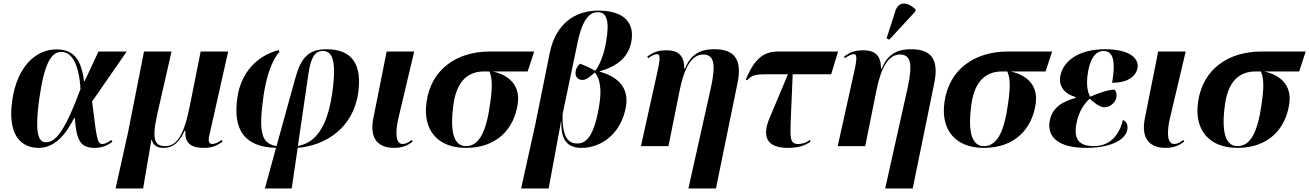

<svg xmlns="http://www.w3.org/2000/svg" viewBox="-20 -828 7419 1088"><path d="M199 10C289 10 352 -63 400 -159H404C413 -21 443 10 518 10C566 10 597 -10 617 -25L611 -35C594 -22 575 -12 561 -12C529 -12 528 -47 502 -253L698 -536H538L460 -369H456C439 -507 385 -548 299 -548C185 -548 77 -454 49 -257C22 -65 97 10 199 10ZM242 -22C205 -22 172 -50 203 -271C232 -476 273 -534 328 -534C388 -534 429 -460 436 -323C352 -95 298 -22 242 -22Z M635 240H791L838 -36H840C849 -2 873 10 906 10C966 10 999 -28 1026 -87H1031C1024 -7 1076 10 1136 10C1178 10 1205 0 1241 -25L1236 -35C1220 -22 1196 -12 1184 -12C1167 -12 1158 -22 1165 -56L1273 -536H1117L1056 -230C1023 -62 982 0 917 0C858 0 838 -33 871 -180L952 -536H796L705 -75Z M1481 240H1633L1667 10C1820 -3 1981 -98 2010 -303C2032 -460 1977 -549 1831 -549C1727 -549 1685 -501 1652 -380L1547 0C1459 -15 1445 -81 1473 -283C1487 -381 1517 -484 1564 -535L1559 -544C1433 -512 1344 -412 1325 -274C1299 -91 1366 5 1544 10ZM1727 -404C1741 -503 1764 -539 1808 -539C1852 -539 1892 -511 1863 -303C1829 -61 1737 -14 1668 -1Z M2213 10C2262 10 2293 -6 2318 -25L2314 -35C2302 -27 2283 -12 2262 -12C2215 -12 2223 -99 2239 -164L2327 -536H2171L2095 -155C2073 -40 2125 10 2213 10Z M2620 10C2797 10 2894 -99 2914 -241C2929 -348 2860 -404 2772 -423H2970L3007 -536H2755C2573 -536 2424 -440 2397 -250C2374 -88 2463 10 2620 10ZM2620 0C2557 0 2526 -70 2550 -239C2569 -374 2637 -423 2722 -423H2753C2767 -391 2773 -350 2758 -245C2735 -76 2694 0 2620 0Z M2933 240H3089L3159 -138H3161C3159 -58 3178 10 3275 10C3390 10 3500 -72 3527 -223C3545 -329 3485 -392 3378 -422V-424C3478 -452 3542 -504 3558 -594C3576 -696 3520 -768 3370 -768C3241 -768 3129 -696 3095 -527L3014 -126ZM3250 -15C3199 -15 3165 -52 3168 -181L3253 -587C3283 -732 3328 -759 3368 -759C3415 -759 3437 -716 3414 -587C3402 -515 3374 -452 3353 -427C3325 -443 3292 -458 3267 -467C3250 -453 3244 -436 3242 -424C3237 -392 3256 -375 3281 -375C3307 -375 3330 -401 3351 -417C3380 -384 3392 -320 3374 -221C3341 -29 3288 -15 3250 -15Z M3881 240H4037L4159 -356C4187 -491 4142 -549 4029 -549C3976 -549 3901 -540 3862 -440H3857C3859 -528 3805 -543 3758 -543C3706 -543 3682 -531 3648 -508L3653 -498C3675 -515 3693 -521 3703 -521C3718 -521 3726 -511 3704 -415L3612 0H3768L3830 -309C3857 -446 3899 -519 3965 -519C4024 -519 4039 -470 4008 -329Z M4444 10C4498 10 4537 0 4573 -25L4569 -35C4552 -22 4530 -12 4503 -12C4456 -12 4457 -46 4461 -151L4472 -407H4690L4729 -536H4390C4311 -536 4256 -500 4206 -376L4213 -373C4241 -402 4259 -407 4321 -407H4445L4340 -157C4296 -51 4328 10 4444 10Z M5019 -603 5166 -762 5169 -774C5124 -818 5072 -823 5054 -766L5004 -611ZM4996 240H5152L5274 -356C5302 -491 5257 -549 5144 -549C5091 -549 5016 -540 4977 -440H4972C4974 -528 4920 -543 4873 -543C4821 -543 4797 -531 4763 -508L4768 -498C4790 -515 4808 -521 4818 -521C4833 -521 4841 -511 4819 -415L4727 0H4883L4945 -309C4972 -446 5014 -519 5080 -519C5139 -519 5154 -470 5123 -329Z M5555 10C5732 10 5829 -99 5849 -241C5864 -348 5795 -404 5707 -423H5905L5942 -536H5690C5508 -536 5359 -440 5332 -250C5309 -88 5398 10 5555 10ZM5555 0C5492 0 5461 -70 5485 -239C5504 -374 5572 -423 5657 -423H5688C5702 -391 5708 -350 5693 -245C5670 -76 5629 0 5555 0Z M6135 10C6288 10 6364 -44 6369 -98C6371 -118 6366 -139 6343 -148C6315 -32 6242 0 6180 0C6101 0 6063 -32 6079 -124C6092 -198 6127 -244 6155 -269C6178 -247 6213 -220 6238 -220C6271 -220 6301 -247 6306 -276C6310 -298 6304 -313 6295 -320C6263 -320 6208 -302 6158 -280C6147 -299 6131 -339 6146 -424C6158 -489 6183 -539 6235 -539C6291 -539 6302 -474 6282 -359C6374 -359 6417 -397 6426 -443C6434 -492 6391 -549 6239 -549C6102 -549 6005 -488 5988 -396C5979 -342 6009 -297 6075 -278V-273C6003 -253 5942 -221 5928 -141C5913 -52 5977 10 6135 10Z M6585 10C6634 10 6665 -6 6690 -25L6686 -35C6674 -27 6655 -12 6634 -12C6587 -12 6595 -99 6611 -164L6699 -536H6543L6467 -155C6445 -40 6497 10 6585 10Z M6992 10C7169 10 7266 -99 7286 -241C7301 -348 7232 -404 7144 -423H7342L7379 -536H7127C6945 -536 6796 -440 6769 -250C6746 -88 6835 10 6992 10ZM6992 0C6929 0 6898 -70 6922 -239C6941 -374 7009 -423 7094 -423H7125C7139 -391 7145 -350 7130 -245C7107 -76 7066 0 6992 0Z"/></svg>

Font: Noto Serif Display
Style: Bold Italic
Weight: 700
Italic angle: -12°
Designer: Monotype Design Team
Foundry: Monotype Imaging Inc.
Version: Version 2.009